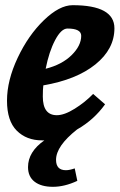

<svg xmlns="http://www.w3.org/2000/svg" viewBox="-20 -523 462 740"><path d="M196 93Q196 133 234 133Q248 133 268 126L278 174Q229 197 184 197Q139 197 113.5 177.5Q88 158 88 121Q88 62 151 18H142Q82 18 44.5 -19.5Q7 -57 7 -135Q7 -213 48 -300Q89 -387 149 -445Q209 -503 260 -503Q421 -503 421 -414Q421 -334 348 -275Q275 -216 147 -194Q145 -179 145 -151Q145 -79 199 -79Q228 -79 268 -104Q308 -129 339 -161L385 -121Q342 -61 277 -24Q196 40 196 93ZM240 -413Q216 -413 192.5 -368.5Q169 -324 156 -258Q219 -274 256 -310.5Q293 -347 293 -385Q293 -413 240 -413Z"/></svg>

Font: Andada
Style: Bold Italic
Weight: 700
Italic angle: -8.29999°
Designer: Carolina Giovagnoli
Foundry: Carolina Giovagnoli
Version: Version 1.003